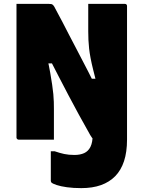

<svg xmlns="http://www.w3.org/2000/svg" viewBox="-20 -720 740 990"><path d="M364 79Q393 79 414 69.5Q435 60 446.5 37Q458 14 458 -28Q515 -28 550 -25Q585 -22 603.5 -18Q622 -14 628.5 -9.5Q635 -5 635 0Q635 64 619.5 111Q604 158 574 188.5Q544 219 500.5 234.5Q457 250 399 250Q358 250 325.5 245.5Q293 241 272 234Q251 227 245 221Q244 219 243 217Q242 215 242 213Q242 177 242 136.5Q242 96 242 60H262Q288 69 311 74Q334 79 364 79ZM258 0Q214 0 167.5 0Q121 0 76 0Q73 0 70.5 -1.5Q68 -3 66.5 -5.5Q65 -8 65 -11Q65 -82 65 -152Q65 -222 65 -292Q65 -362 65 -432.5Q65 -503 65 -573Q65 -605 65 -636.5Q65 -668 65 -700Q92 -700 123.5 -700Q155 -700 184 -700Q213 -700 231 -700Q240 -700 245 -699Q250 -698 255 -692.5Q260 -687 266 -674Q285 -640 302 -606.5Q319 -573 335.5 -541.5Q352 -510 368.5 -478.5Q385 -447 401 -416Q417 -385 434 -352.5Q451 -320 468 -285L423 -314H493L480 -283Q469 -326 460.5 -360Q452 -394 447 -420.5Q442 -447 439.5 -469.5Q437 -492 436 -513.5Q435 -535 435 -558Q435 -597 435 -628.5Q435 -660 435 -700Q480 -700 530 -700Q580 -700 624 -700Q629 -700 632 -697Q635 -694 635 -689Q635 -615 635 -541Q635 -467 635 -393Q635 -319 635 -245Q635 -171 635 -97Q635 -72 635 -48Q635 -24 635 0Q608 0 578 0Q548 0 520.5 0Q493 0 473 0Q466 0 460.5 -3.5Q455 -7 445 -24Q413 -81 385.5 -131Q358 -181 333.5 -228Q309 -275 284 -323Q259 -371 232 -424L279 -393H211L223 -423Q233 -379 239 -344.5Q245 -310 249 -283Q253 -256 255 -234.5Q257 -213 257.5 -194.5Q258 -176 258 -158Q258 -120 258 -78.5Q258 -37 258 0Z"/></svg>

Font: Recursive Black
Style: Regular
Weight: 900
Version: Version 1.085